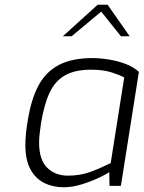

<svg xmlns="http://www.w3.org/2000/svg" viewBox="-20 -784 606 810"><path d="M248 6Q203 6 166 -12.5Q129 -31 108 -70.5Q87 -110 87 -173Q87 -198 90 -225.5Q93 -253 97 -274Q111 -365 142.5 -423.5Q174 -482 229.5 -510.5Q285 -539 369 -539Q402 -539 439 -533Q476 -527 509.5 -514.5Q543 -502 566 -481L490 0H442L441 -58Q427 -48 395 -33Q363 -18 324 -6Q285 6 248 6ZM267 -43Q319 -43 362 -59Q405 -75 447 -96L504 -457Q487 -467 451 -478.5Q415 -490 365 -490Q296 -490 254 -466Q212 -442 189 -392.5Q166 -343 153 -264Q149 -237 147 -217.5Q145 -198 145 -181Q145 -111 178.5 -77Q212 -43 267 -43ZM245 -631 392 -764H434L527 -631H490L407 -735L282 -631Z"/></svg>

Font: Exo Thin Light
Style: Italic
Weight: 300
Italic angle: -9°
Version: Version 2.000